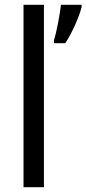

<svg xmlns="http://www.w3.org/2000/svg" viewBox="-20 -780 360 800"><path d="M163 0V-760H78V0ZM320 -751V-760H234C230 -721 215 -644 205 -612V-600H252C279 -640 311 -712 320 -751Z"/></svg>

Font: Noto Sans Arabic UI SmCn
Style: Regular
Weight: 400
Width: 4
Designer: Monotype Design Team, Nadine Chahine and Nizar Qandah
Foundry: Monotype Imaging Inc.
Version: Version 2.010